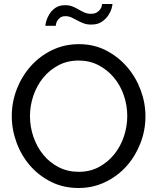

<svg xmlns="http://www.w3.org/2000/svg" viewBox="-20 -936 788 961"><path d="M373 5Q298 5 236.5 -25.5Q175 -56 131 -106.5Q87 -157 63 -222Q39 -287 39 -355Q39 -426 64.5 -491Q90 -556 135 -606Q180 -656 241.5 -685.5Q303 -715 375 -715Q450 -715 511 -683.5Q572 -652 616 -601Q660 -550 684 -485.5Q708 -421 708 -354Q708 -283 682.5 -218Q657 -153 612.5 -103.5Q568 -54 506.5 -24.5Q445 5 373 5ZM130 -355Q130 -301 147.5 -250.5Q165 -200 197 -161Q229 -122 274 -99Q319 -76 374 -76Q431 -76 476 -100.5Q521 -125 552.5 -164.5Q584 -204 600.5 -254Q617 -304 617 -355Q617 -409 599.5 -459.5Q582 -510 549.5 -548.5Q517 -587 472.5 -610Q428 -633 374 -633Q317 -633 272 -609Q227 -585 195.5 -546Q164 -507 147 -457Q130 -407 130 -355ZM437 -813Q414 -813 397.5 -819.5Q381 -826 366.5 -834Q352 -842 338 -848.5Q324 -855 308 -855Q291 -855 281.5 -848Q272 -841 267 -832.5Q262 -824 260.5 -816Q259 -808 259 -807H207Q207 -813 211.5 -830Q216 -847 227 -865Q238 -883 257 -896.5Q276 -910 306 -910Q327 -910 343 -903.5Q359 -897 373.5 -888.5Q388 -880 402.5 -873.5Q417 -867 435 -867Q454 -867 465 -874Q476 -881 482 -890Q488 -899 489.5 -906.5Q491 -914 491 -916H543Q543 -910 538.5 -893.5Q534 -877 522 -859Q510 -841 489.5 -827Q469 -813 437 -813Z"/></svg>

Font: PTCRaleway Medium
Style: Regular
Weight: 500
Designer: Matt McInerney, Pablo Impallari, Rodrigo Fuenzalida
Foundry: Matt McInerney, Pablo Impallari, Rodrigo Fuenzalida
Version: Version 3.000g; ttfautohint (v1.5) -l 8 -r 28 -G 28 -x 14 -D